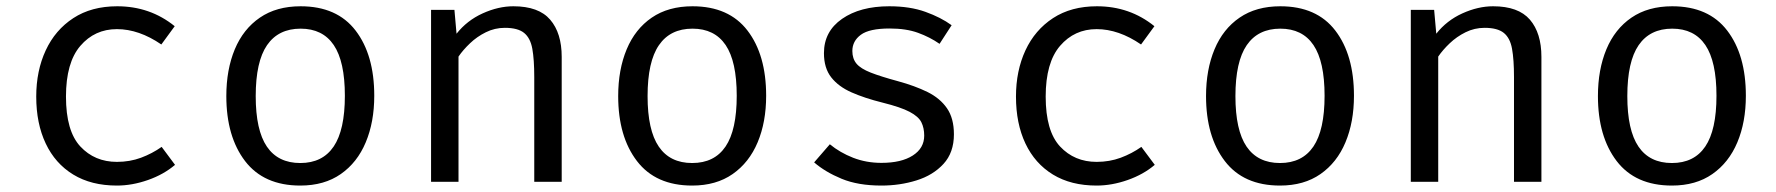

<svg xmlns="http://www.w3.org/2000/svg" viewBox="-20 -571 5578 603"><path d="M347.2 -62.6Q387.7 -62.6 422.8 -75.6Q457.9 -88.7 487.7 -109.7L529.7 -53.3Q494.4 -23.1 444.6 -5.6Q394.9 11.8 347.2 11.8Q266.7 11.8 210 -22.8Q153.3 -57.4 123.6 -120.3Q93.8 -183.1 93.8 -267.7Q93.8 -348.7 123.6 -412.8Q153.3 -476.9 210.3 -514.1Q267.2 -551.3 348.2 -551.3Q451.3 -551.3 528.7 -488.7L486.7 -431.3Q416.4 -479.5 347.2 -479.5Q277.4 -479.5 232.3 -426.9Q187.2 -374.4 187.2 -267.7Q187.2 -159.5 232.3 -111Q277.4 -62.6 347.2 -62.6Z M924.1 -551.3Q1038.5 -551.3 1096.9 -474.9Q1155.4 -398.5 1155.4 -270.3Q1155.4 -187.7 1128.7 -124.1Q1102.1 -60.5 1050.3 -24.4Q998.5 11.8 923.1 11.8Q808.7 11.8 749.7 -65.1Q690.8 -142.1 690.8 -269.2Q690.8 -352.3 717.4 -416.2Q744.1 -480 796.2 -515.6Q848.2 -551.3 924.1 -551.3ZM924.1 -481Q854.4 -481 818.7 -429.2Q783.1 -377.4 783.1 -269.2Q783.1 -162.1 818.2 -110.5Q853.3 -59 923.1 -59Q992.8 -59 1027.9 -110.8Q1063.1 -162.6 1063.1 -270.3Q1063.1 -377.9 1028.2 -429.5Q993.3 -481 924.1 -481Z M1333.8 0V-540H1407.2L1413.8 -465.1Q1446.7 -506.7 1495.9 -529Q1545.1 -551.3 1592.3 -551.3Q1671.8 -551.3 1707.9 -509.2Q1744.1 -467.2 1744.1 -392.3V0H1657.9V-328.7Q1657.9 -384.1 1651.8 -417.9Q1645.6 -451.8 1625.9 -467.7Q1606.2 -483.6 1565.6 -483.6Q1533.8 -483.6 1505.9 -469.7Q1477.9 -455.9 1456.2 -435.1Q1434.4 -414.4 1420 -393.3V0Z M2154.9 -551.3Q2269.2 -551.3 2327.7 -474.9Q2386.2 -398.5 2386.2 -270.3Q2386.2 -187.7 2359.5 -124.1Q2332.8 -60.5 2281 -24.4Q2229.2 11.8 2153.8 11.8Q2039.5 11.8 1980.5 -65.1Q1921.5 -142.1 1921.5 -269.2Q1921.5 -352.3 1948.2 -416.2Q1974.9 -480 2026.9 -515.6Q2079 -551.3 2154.9 -551.3ZM2154.9 -481Q2085.1 -481 2049.5 -429.2Q2013.8 -377.4 2013.8 -269.2Q2013.8 -162.1 2049 -110.5Q2084.1 -59 2153.8 -59Q2223.6 -59 2258.7 -110.8Q2293.8 -162.6 2293.8 -270.3Q2293.8 -377.9 2259 -429.5Q2224.1 -481 2154.9 -481Z M2748.2 -59.5Q2810.8 -59.5 2846.7 -82.6Q2882.6 -105.6 2882.6 -145.1Q2882.6 -169.2 2873.6 -187.2Q2864.6 -205.1 2836.9 -219.7Q2809.2 -234.4 2751.8 -248.7Q2695.9 -262.6 2654.6 -280.8Q2613.3 -299 2590.5 -328.2Q2567.7 -357.4 2567.7 -404.1Q2567.7 -472.3 2624.6 -511.8Q2681.5 -551.3 2772.8 -551.3Q2837.9 -551.3 2886.4 -533.8Q2934.9 -516.4 2968.7 -491.8L2930.8 -433.3Q2900.5 -454.4 2863.3 -467.9Q2826.2 -481.5 2773.8 -481.5Q2710.3 -481.5 2683.6 -461.8Q2656.9 -442.1 2656.9 -410.8Q2656.9 -386.7 2670 -371Q2683.1 -355.4 2714.4 -343.1Q2745.6 -330.8 2800.5 -315.9Q2853.3 -301.5 2892.8 -282.1Q2932.3 -262.6 2954.1 -231Q2975.9 -199.5 2975.9 -149.2Q2975.9 -91.8 2943.1 -56.2Q2910.3 -20.5 2858.2 -4.4Q2806.2 11.8 2748.2 11.8Q2674.9 11.8 2623.3 -9.5Q2571.8 -30.8 2536.9 -61L2586.2 -117.9Q2617.9 -91.8 2659.2 -75.6Q2700.5 -59.5 2748.2 -59.5Z M3424.1 -62.6Q3464.6 -62.6 3499.7 -75.6Q3534.9 -88.7 3564.6 -109.7L3606.7 -53.3Q3571.3 -23.1 3521.5 -5.6Q3471.8 11.8 3424.1 11.8Q3343.6 11.8 3286.9 -22.8Q3230.3 -57.4 3200.5 -120.3Q3170.8 -183.1 3170.8 -267.7Q3170.8 -348.7 3200.5 -412.8Q3230.3 -476.9 3287.2 -514.1Q3344.1 -551.3 3425.1 -551.3Q3528.2 -551.3 3605.6 -488.7L3563.6 -431.3Q3493.3 -479.5 3424.1 -479.5Q3354.4 -479.5 3309.2 -426.9Q3264.1 -374.4 3264.1 -267.7Q3264.1 -159.5 3309.2 -111Q3354.4 -62.6 3424.1 -62.6Z M4001 -551.3Q4115.4 -551.3 4173.8 -474.9Q4232.3 -398.5 4232.3 -270.3Q4232.3 -187.7 4205.6 -124.1Q4179 -60.5 4127.2 -24.4Q4075.4 11.8 4000 11.8Q3885.6 11.8 3826.7 -65.1Q3767.7 -142.1 3767.7 -269.2Q3767.7 -352.3 3794.4 -416.2Q3821 -480 3873.1 -515.6Q3925.1 -551.3 4001 -551.3ZM4001 -481Q3931.3 -481 3895.6 -429.2Q3860 -377.4 3860 -269.2Q3860 -162.1 3895.1 -110.5Q3930.3 -59 4000 -59Q4069.7 -59 4104.9 -110.8Q4140 -162.6 4140 -270.3Q4140 -377.9 4105.1 -429.5Q4070.3 -481 4001 -481Z M4410.8 0V-540H4484.1L4490.8 -465.1Q4523.6 -506.7 4572.8 -529Q4622.1 -551.3 4669.2 -551.3Q4748.7 -551.3 4784.9 -509.2Q4821 -467.2 4821 -392.3V0H4734.9V-328.7Q4734.9 -384.1 4728.7 -417.9Q4722.6 -451.8 4702.8 -467.7Q4683.1 -483.6 4642.6 -483.6Q4610.8 -483.6 4582.8 -469.7Q4554.9 -455.9 4533.1 -435.1Q4511.3 -414.4 4496.9 -393.3V0Z M5231.8 -551.3Q5346.2 -551.3 5404.6 -474.9Q5463.1 -398.5 5463.1 -270.3Q5463.1 -187.7 5436.4 -124.1Q5409.7 -60.5 5357.9 -24.4Q5306.2 11.8 5230.8 11.8Q5116.4 11.8 5057.4 -65.1Q4998.5 -142.1 4998.5 -269.2Q4998.5 -352.3 5025.1 -416.2Q5051.8 -480 5103.8 -515.6Q5155.9 -551.3 5231.8 -551.3ZM5231.8 -481Q5162.1 -481 5126.4 -429.2Q5090.8 -377.4 5090.8 -269.2Q5090.8 -162.1 5125.9 -110.5Q5161 -59 5230.8 -59Q5300.5 -59 5335.6 -110.8Q5370.8 -162.6 5370.8 -270.3Q5370.8 -377.9 5335.9 -429.5Q5301 -481 5231.8 -481Z"/></svg>

Font: FiraCode Nerd Font
Style: Regular
Weight: 400
Designer: Carrois Corporate, Edenspiekermann AG, Nikita Prokopov
Foundry: Carrois Corporate, Edenspiekermann AG, Nikita Prokopov
Version: Version 6.002;Nerd Fonts 2.1.0